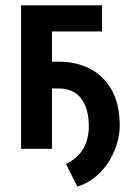

<svg xmlns="http://www.w3.org/2000/svg" viewBox="-20 -548 498 707"><path d="M94.7 -222.2V-320.8H197.3Q262.7 -320.8 313.2 -293.9Q363.8 -267.1 392.3 -214.8Q420.9 -162.6 420.9 -85.4Q420.9 -57.1 411.9 -23.7Q402.8 9.8 383.8 42Q364.7 74.2 335.4 100.1Q306.2 126 264.6 139.2L223.1 55.7Q251.5 42 270 22Q288.6 2 297.9 -25.1Q307.1 -52.2 307.1 -85.4Q306.6 -130.4 293.2 -160.9Q279.8 -191.4 255.4 -206.8Q231 -222.2 197.3 -222.2ZM355.5 -528.3V-432.1H171.4V0H57.6V-528.3Z"/></svg>

Font: Roboto Condensed Medium
Style: Regular
Weight: 500
Designer: Christian Robertson
Foundry: Google
Version: Version 3.0